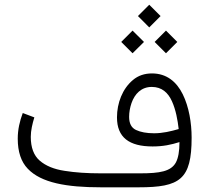

<svg xmlns="http://www.w3.org/2000/svg" viewBox="-20 -799 892 819"><path d="M568.4 -730.5 616.7 -682.1 665 -730.5 616.7 -778.8ZM639.6 -620.1 688 -571.8 736.3 -620.1 688 -668.5ZM497.1 -620.1 545.4 -571.8 594.2 -620.1 545.4 -668.5ZM745.6 -192.9C745.6 -153.3 740.2 -124.5 730 -105.5C709 -67.9 662.1 -59.6 577.6 -59.6H410.2C352.1 -59.6 300.3 -63 255.4 -70.3C210 -77.1 174.8 -91.8 149.4 -113.8C124 -135.7 111.3 -169.9 111.3 -215.3C111.3 -242.2 118.2 -271.5 126.5 -298.3L77.1 -316.9C64 -282.2 55.7 -246.1 55.7 -207.5C55.7 -151.9 69.8 -108.9 98.6 -79.1C155.8 -19 264.2 0 410.2 0H571.8C747.6 0 797.4 -33.2 797.4 -211.9C797.4 -274.9 786.1 -342.8 759.8 -396.5C733.4 -450.2 690.9 -485.8 628.4 -485.8C596.7 -485.8 569.3 -476.6 547.4 -458C502.4 -420.9 479 -359.4 479 -298.3C479 -212.9 530.8 -174.3 630.9 -174.3C675.8 -174.3 710 -181.6 745.6 -192.9ZM637.2 -230.5C605.5 -230.5 579.6 -235.4 560.1 -244.6C540.5 -253.9 530.8 -272.5 530.8 -300.3C530.8 -319.8 534.2 -339.4 541 -359.4C554.7 -398.4 582.5 -428.2 627.4 -428.2C670.4 -428.2 696.8 -403.8 713.4 -367.2C730 -330.6 737.8 -287.1 742.2 -248.5C708.5 -238.8 673.8 -230.5 637.2 -230.5Z"/></svg>

Font: Vazirmatn ExtraLight
Style: Regular
Weight: 200
Designer: Saber Rastikerdar
Foundry: Saber Rastikerdar
Version: Version 33.003